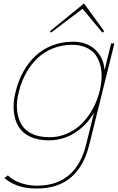

<svg xmlns="http://www.w3.org/2000/svg" viewBox="-20 -883 689 1118"><path d="M560.1 -352.1Q570.3 -394 571.5 -432.9Q572.8 -471.7 563.2 -506.3Q553.7 -541 533.7 -566.7Q513.7 -592.3 479.5 -607.2Q445.3 -622.1 399.9 -622.1Q340.3 -622.1 288.3 -601.3Q236.3 -580.6 197.8 -543.7Q159.2 -506.8 132.1 -458Q105 -409.2 90.8 -352.1Q74.7 -293.9 79.1 -244.9Q83.5 -195.8 103.8 -159.9Q124 -124 166 -104Q208 -84 268.1 -84Q323.7 -84 373.3 -106.2Q422.9 -128.4 459.2 -166Q495.6 -203.6 521.2 -251.2Q546.9 -298.8 560.1 -352.1ZM627 -629.9H646L500 -41Q468.8 85.9 392.8 150.4Q316.9 214.8 190.9 214.8Q77.1 214.8 5.9 153.8L25.9 138.2Q54.2 166.5 99.6 182.4Q145 198.2 194.8 198.2Q422.4 198.2 481.9 -43L525.9 -221.2H523.9Q483.4 -152.8 415.3 -109.4Q347.2 -65.9 264.2 -65.9Q200.2 -65.9 155 -87.4Q109.9 -108.9 87.4 -147Q64.9 -185.1 60.1 -237.5Q55.2 -290 71.8 -352.1Q87.4 -414.6 116.5 -466.8Q145.5 -519 187 -557.9Q228.5 -596.7 284.2 -618.4Q339.8 -640.1 404.8 -640.1Q486.3 -640.1 534.7 -593.8Q583 -547.4 587.9 -479H589.8ZM469.2 -862.8 586.9 -701.2 576.2 -692.9 460.9 -832 276.9 -692.9 271 -701.2Z"/></svg>

Font: Sinkin Sans 100 Thin Italic
Style: Regular
Weight: 100
Italic angle: -112°
Designer: Keith Bates
Foundry: K-Type
Version: Sinkin Sans (version 1.0)  by Keith Bates   •   © 2014   www